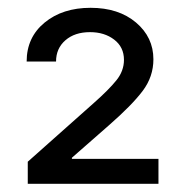

<svg xmlns="http://www.w3.org/2000/svg" viewBox="-20 -825 460 482"><path d="M49.7 -363.6V-419L215.9 -566.8Q253.2 -599.8 272.2 -623.4Q291.2 -647 291.2 -674.7Q291.2 -706.7 266.7 -725.5Q242.2 -744.3 206 -744.3Q167.6 -744.3 144.2 -723.9Q120.7 -703.5 120.7 -670.5H46.9Q46.9 -731.2 92 -768.3Q137.1 -805.4 207.4 -805.4Q277.7 -805.4 321.4 -768.5Q365.1 -731.5 365.1 -676.1Q365.1 -632.5 338.2 -596.8Q311.4 -561.1 252.8 -509.9L160.5 -429V-426.1H377.8V-363.6Z"/></svg>

Font: Inter UI
Style: Regular
Weight: 400
Designer: Rasmus Andersson
Foundry: rsms
Version: 3.2;8d6f07862